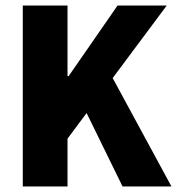

<svg xmlns="http://www.w3.org/2000/svg" viewBox="-20 -671 640 691"><path d="M62 0V-651H223V-397H227L403 -651H580L223 -172V0ZM421 0 279 -290 372 -415 597 0Z"/></svg>

Font: Source Code Pro ExtraBold
Style: Regular
Weight: 800
Monospace: yes
Designer: Paul D. Hunt, Teo Tuominen
Foundry: Adobe Systems Incorporated
Version: Version 1.018;hotconv 1.0.116;makeotfexe 2.5.65601